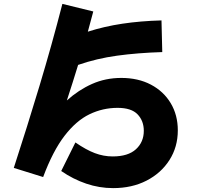

<svg xmlns="http://www.w3.org/2000/svg" viewBox="-20 -861 1040 988"><path d="M562 107Q491 107 423.5 84Q356 61 295 19L368 -128Q423 -90 468 -73Q513 -56 560 -56Q639 -56 679.5 -93Q720 -130 720 -188Q720 -239 688 -272.5Q656 -306 585 -306Q509 -306 440.5 -273Q372 -240 312 -162Q252 -84 202 50L51 3Q120 -209 183.5 -420Q247 -631 301 -841L460 -802Q447 -751 432 -698Q516 -725 609.5 -739Q703 -753 811 -756L815 -593Q688 -589 582.5 -574.5Q477 -560 382 -527Q368 -481 353.5 -435.5Q339 -390 324 -344Q384 -398 453.5 -429Q523 -460 604 -460Q691 -460 756.5 -425.5Q822 -391 858.5 -330Q895 -269 895 -190Q895 -105 852 -37.5Q809 30 734 68.5Q659 107 562 107Z"/></svg>

Font: Murecho ExtraBold
Style: Regular
Weight: 800
Designer: Neil Summerour
Foundry: Positype
Version: Version 1.010; ttfautohint (v1.8.3)